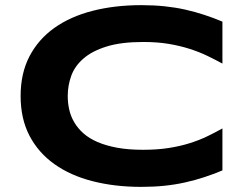

<svg xmlns="http://www.w3.org/2000/svg" viewBox="-20 -708 948 746"><path d="M844.2 -45.9Q809.1 -31.2 773.4 -19.5Q737.8 -7.8 699.7 0.7Q661.6 9.3 619.4 13.7Q577.1 18.1 528.8 18.1Q426.3 18.1 340.1 -3.9Q253.9 -25.9 191.7 -70.1Q129.4 -114.3 94.7 -180.4Q60.1 -246.6 60.1 -335Q60.1 -423.3 94.7 -489.5Q129.4 -555.7 191.7 -599.9Q253.9 -644 340.1 -666Q426.3 -688 528.8 -688Q577.1 -688 619.4 -683.6Q661.6 -679.2 699.7 -670.7Q737.8 -662.1 773.4 -650.4Q809.1 -638.7 844.2 -624V-460.9Q816.4 -476.1 785.6 -491Q754.9 -505.9 717.8 -517.8Q680.7 -529.8 636.2 -537.4Q591.8 -544.9 536.1 -544.9Q450.7 -544.9 394.3 -527.3Q337.9 -509.8 304.2 -480.5Q270.5 -451.2 256.8 -413.3Q243.2 -375.5 243.2 -335Q243.2 -308.1 249 -282Q254.9 -255.9 268.6 -232.7Q282.2 -209.5 304.2 -189.9Q326.2 -170.4 358.9 -156.2Q391.6 -142.1 435.3 -134Q479 -126 536.1 -126Q591.8 -126 636.2 -133.1Q680.7 -140.1 717.8 -151.9Q754.9 -163.6 785.6 -178.5Q816.4 -193.4 844.2 -209V-45.9Z"/></svg>

Font: Syncopate
Style: Bold
Weight: 700
Designer: Astigmatic (AOETI)
Foundry: Astigmatic (AOETI)
Version: Version 1.001 2011